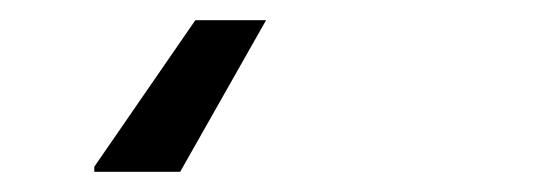

<svg xmlns="http://www.w3.org/2000/svg" viewBox="-20 -20 540 190"><path d="M73.3 150V145L173.3 0H243.3L158.3 150Z"/></svg>

Font: Familjen Grotesk
Style: Italic
Weight: 400
Italic angle: -9.46201°
Designer: Anders Wikstroem, Jonas Baeckman, Matilda Gysing, Kristian Moeller
Foundry: Familjen STHLM AB
Version: Version 2.000